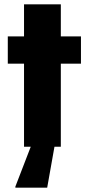

<svg xmlns="http://www.w3.org/2000/svg" viewBox="-20 -678 410 887"><path d="M91 0V-384H16V-510H91V-658H261V-510H354V-384H261V0ZM51 189V184L127 -13H233V-8L198 189Z"/></svg>

Font: Saira SemiCondensed ExtraBold
Style: Regular
Weight: 800
Width: 4
Designer: Hector Gatti with collaboration of the Omnibus-Type team
Foundry: Omnibus-Type
Version: Version 1.101